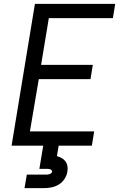

<svg xmlns="http://www.w3.org/2000/svg" viewBox="-20 -755 640 995"><path d="M40 0 161 -735H577L565 -661H233L193 -419H461L449 -345H181L135 -74H468L456 0ZM107 220 119 150H219Q223 150 227.5 149.5Q232 149 236.5 147.5Q241 146 245 143Q249 140 250 135Q250 135 250 135Q250 135 250 135Q250 131 247.5 127.5Q245 124 241 122.5Q237 121 232.5 120.5Q228 120 224 120H184L204 0H284L275 54Q288 58 300 64.5Q312 71 319.5 81.5Q327 92 329.5 106Q332 120 329 135Q326 154 314.5 172Q303 190 285 201Q267 212 247 216Q227 220 207 220Z"/></svg>

Font: Iosevka Curly Extended
Style: Italic
Weight: 400
Width: 7
Italic angle: -9°
Monospace: yes
Designer: Belleve Invis
Foundry: Belleve Invis
Version: Version 11.1.0; ttfautohint (v1.8.3)